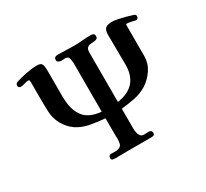

<svg xmlns="http://www.w3.org/2000/svg" viewBox="-149 -982 1298 1208"><g transform="rotate(-30 500.0 -377.5)"><path d="M936 -707Q936 -699 931.5 -693Q927 -687 919 -687Q915 -687 913 -688Q902 -691 885 -694.5Q868 -698 856 -698Q850 -698 850 -689Q850 -686 850 -683Q850 -680 850 -677V-466Q850 -414 821 -370.5Q792 -327 750 -300Q708 -274 659.5 -264.5Q611 -255 562 -250V-104Q562 -92 565 -76.5Q568 -61 576.5 -50Q585 -39 601 -39Q608 -39 619 -39.5Q630 -40 637 -40Q645 -40 651.5 -35Q658 -30 658 -20Q658 -8 651 -4.5Q644 -1 632 -1H494Q488 -1 466 -1Q444 -1 418.5 -0.5Q393 0 375 0Q359 0 351 -2.5Q343 -5 343 -18Q343 -38 363 -38Q372 -38 389 -37.5Q406 -37 416 -41Q436 -48 440 -64Q444 -80 444 -102Q444 -102 444 -102.5Q444 -103 444 -103Q444 -106 444 -105.5Q444 -105 443.5 -114Q443 -123 443 -153.5Q443 -184 443 -249Q394 -253 339.5 -262.5Q285 -272 243 -300Q202 -329 178 -372.5Q154 -416 152 -466Q151 -492 150.5 -519Q150 -546 150 -573Q150 -599 150 -625.5Q150 -652 150 -677Q150 -682 149 -690Q148 -698 141 -698Q129 -698 111.5 -692.5Q94 -687 82 -687Q64 -687 64 -705Q64 -718 77 -724Q109 -735 154.5 -744Q200 -753 234 -753Q262 -753 269.5 -739.5Q277 -726 277 -682V-555Q277 -552 277 -549Q277 -546 277 -543Q277 -527 277 -511Q277 -495 278 -479Q282 -397 320.5 -350.5Q359 -304 443 -297V-647Q443 -664 438.5 -683.5Q434 -703 411 -703Q404 -703 398 -702Q392 -701 385 -701Q376 -701 365.5 -706Q355 -711 355 -721Q355 -735 362 -740.5Q369 -746 382 -746Q411 -746 440 -744.5Q469 -743 498 -743Q528 -743 561.5 -746Q595 -749 625 -749Q635 -749 642.5 -744.5Q650 -740 650 -727Q650 -713 641 -708.5Q632 -704 619 -703.5Q606 -703 593 -701Q580 -699 571 -690Q562 -681 562 -658V-299Q640 -310 680.5 -354.5Q721 -399 721 -479Q721 -533 720 -587Q719 -641 719 -695Q719 -731 734.5 -743Q750 -755 780 -755Q797 -755 823.5 -749.5Q850 -744 876.5 -737Q903 -730 920 -724Q927 -722 931.5 -718.5Q936 -715 936 -707Z"/></g></svg>

Font: Kaisei Tokumin ExtraBold
Style: Regular
Weight: 800
Designer: Font-Kai, 金井和夫
Foundry: KAZUO KANAI
Version: Version 5.003